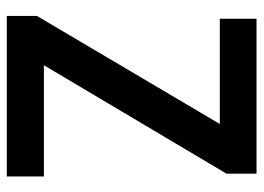

<svg xmlns="http://www.w3.org/2000/svg" viewBox="-122 -632 754 549"><g transform="rotate(90 254.5 -357.0)"><path d="M484 0H25V-86L334 -609H33V-714H476V-628L166 -106H484Z"/></g></svg>

Font: Noto Sans Gurmukhi UI SemiCondensed SemiBold
Style: Regular
Weight: 600
Width: 4
Designer: Jelle Bosma - Monotype Design Team
Foundry: Monotype Imaging Inc.
Version: Version 2.004; ttfautohint (v1.8.4.7-5d5b)